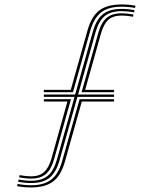

<svg xmlns="http://www.w3.org/2000/svg" viewBox="-20 -826 678 852"><path d="M56 0.2 58.2 -9.8Q88.2 -4 118 -4Q175.5 -4 207.6 -29Q239.8 -54 256 -111.8L333.2 -385.8H486.2V-375.5H343L268 -108.8Q250.8 -47.5 215.9 -20.9Q181 5.8 118 5.8Q86.8 5.8 56 0.2ZM64.8 -38.8 66.8 -48.8Q80.8 -46.2 94 -44.9Q107.2 -43.5 118 -43.5Q154.2 -43.5 175.4 -62.2Q196.5 -81 208.8 -124L279.2 -375.5H174.5V-385.8H295L220.5 -121Q207.5 -74 183.6 -53.8Q159.8 -33.5 118 -33.5Q106.5 -33.5 92.8 -35Q79 -36.5 64.8 -38.8ZM174.5 -416.8V-427.2H294L368.5 -691.8Q385.8 -753.2 420.8 -779.8Q455.8 -806.2 519.5 -806.2Q552 -806.2 581.5 -800.5L579 -790.8Q550.2 -796.2 519.5 -796.2Q461.2 -796.2 429 -771.2Q396.8 -746.2 380.2 -688.5L303.8 -416.8ZM342 -416.8 416 -679.5Q429 -726.2 453.1 -746.6Q477.2 -767 519.5 -767Q531.5 -767 545.2 -765.5Q559 -764 572.5 -761.5L570 -751.8Q543.5 -757 519.5 -757Q482.5 -757 461.2 -738.4Q440 -719.8 427.8 -676.5L357.8 -427.2H486.2V-416.8ZM60.5 -19.5 62.5 -29.2Q91 -23.8 118 -23.8Q165 -23.8 191.6 -45.6Q218.2 -67.5 232.5 -117.8L310.8 -396.2H174.5V-406.5H313.5L392 -685.8Q407.2 -739.8 436.8 -763.1Q466.2 -786.5 519.5 -786.5Q548.2 -786.5 576.8 -781.2L574.8 -771.2Q561 -773.8 546.6 -775.1Q532.2 -776.5 519.5 -776.5Q471.8 -776.5 445 -754.8Q418.2 -733 403.8 -682.5L326.5 -406.5H486.2V-396.2H323.5L244.2 -114.8Q229 -60.8 199.8 -37.2Q170.5 -13.8 118 -13.8Q89.8 -13.8 60.5 -19.5Z"/></svg>

Font: Big Shoulders Inline Text Thin Light
Style: Regular
Weight: 300
Version: Version 2.002